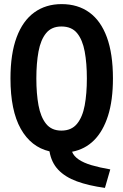

<svg xmlns="http://www.w3.org/2000/svg" viewBox="-20 -727 600 935"><path d="M491 188Q411 177 354 156Q297 135 263.5 99.5Q230 64 221 10Q131 -11 81 -100Q31 -189 31 -345Q31 -465 61 -545.5Q91 -626 147 -666.5Q203 -707 280 -707Q359 -707 415 -666.5Q471 -626 500.5 -545.5Q530 -465 530 -345Q530 -238 506 -163Q482 -88 438 -44Q394 0 331 12Q339 33 363 49.5Q387 66 426 77.5Q465 89 517 98ZM279 -91Q328 -91 355 -124Q382 -157 392.5 -214Q403 -271 403 -345Q403 -419 392.5 -476Q382 -533 355.5 -565.5Q329 -598 279 -598Q231 -598 204.5 -565.5Q178 -533 167.5 -476Q157 -419 157 -345Q157 -271 167.5 -214Q178 -157 204.5 -124Q231 -91 279 -91Z"/></svg>

Font: Ubuntu Sans Mono SemiBold
Style: Regular
Weight: 600
Monospace: yes
Designer: Dalton Maag Ltd
Foundry: Dalton Maag Ltd
Version: Version 1.006